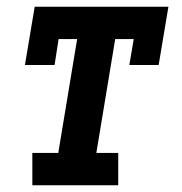

<svg xmlns="http://www.w3.org/2000/svg" viewBox="-20 -550 540 570"><path d="M76 0V-96H153L209 -434H154L142 -357H54L83 -530H480L451 -357H364L377 -434H322L266 -96H331V0Z"/></svg>

Font: Iosevka Curly Slab Oblique
Style: Bold
Weight: 700
Italic angle: -9°
Monospace: yes
Designer: Belleve Invis
Foundry: Belleve Invis
Version: Version 11.1.0; ttfautohint (v1.8.3)